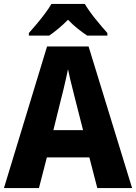

<svg xmlns="http://www.w3.org/2000/svg" viewBox="-20 -951 688 971"><path d="M472 0 432 -155H217L177 0H0L218 -716H428L648 0ZM360 -450Q355 -471 348 -498Q341 -525 334.5 -552.5Q328 -580 324 -601Q320 -581 313.5 -552.5Q307 -524 300.5 -496.5Q294 -469 289 -451L250 -293H400ZM409 -931Q429 -897 462 -856Q495 -815 523 -784V-771H421Q398 -786 373 -806Q348 -826 324 -851Q299 -826 275 -806Q251 -786 229 -771H126V-784Q143 -803 165 -829Q187 -855 207.5 -882.5Q228 -910 240 -931Z"/></svg>

Font: Noto Sans Sinhala SemiCondensed ExtraBold
Style: Regular
Weight: 800
Width: 4
Designer: Jelle Bosma - Monotype Design Team
Foundry: Monotype Imaging Inc.
Version: Version 2.006; ttfautohint (v1.8.4.7-5d5b)